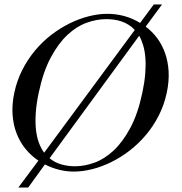

<svg xmlns="http://www.w3.org/2000/svg" viewBox="-20 -756 818 864"><path d="M152.8 -33.2Q120.6 -54.7 95.5 -85.2Q70.3 -115.7 55.2 -154.3Q40 -192.9 36.6 -239.3Q33.2 -285.6 44.4 -338.9Q56.2 -394 80.6 -441.9Q105 -489.7 138.2 -529.3Q171.4 -568.8 211.2 -599.4Q251 -629.9 293.7 -650.9Q336.4 -671.9 379.9 -682.9Q423.3 -693.8 463.4 -693.8Q502.4 -693.8 539.8 -683.6Q577.1 -673.3 610.4 -652.8L671.9 -735.8H709L635.7 -636.2Q665 -614.3 687.5 -584Q710 -553.7 723.1 -516.1Q736.3 -478.5 738.8 -434.1Q741.2 -389.6 730.5 -338.9Q718.8 -283.7 694.3 -235.8Q669.9 -188 636.7 -148.7Q603.5 -109.4 563.7 -78.6Q523.9 -47.9 481.4 -26.9Q439 -5.9 395.5 5.1Q352.1 16.1 312 16.1Q278.3 16.1 245.4 7.8Q212.4 -0.5 182.1 -16.1L106.9 87.9H62.5ZM586.4 -621.1Q574.2 -634.8 559.3 -644Q544.4 -653.3 527.8 -659.2Q511.2 -665 493.7 -667.5Q476.1 -669.9 458 -669.9Q415.5 -669.9 370.4 -653.8Q325.2 -637.7 283.9 -599.4Q242.7 -561 208.5 -497.3Q174.3 -433.6 154.3 -338.9Q143.6 -288.6 140.9 -247.3Q138.2 -206.1 141.8 -172.9Q145.5 -139.6 155 -113.8Q164.6 -87.9 178.7 -68.8ZM203.1 -43.9Q226.6 -24.4 256.1 -16.1Q285.6 -7.8 317.4 -7.8Q359.9 -7.8 404.8 -23.9Q449.7 -40 491 -78.4Q532.2 -116.7 566.4 -180.4Q600.6 -244.1 620.6 -338.9Q630.4 -385.3 633.5 -423.8Q636.7 -462.4 634.3 -494.4Q631.8 -526.4 624.5 -551.3Q617.2 -576.2 606.4 -595.2Z"/></svg>

Font: XB Zar
Style: Italic
Weight: 400
Italic angle: -12°
Designer: Behnam
Foundry: Irmug
Version: Version 8.005 2009